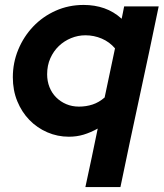

<svg xmlns="http://www.w3.org/2000/svg" viewBox="-20 -547 663 778"><path d="M259 7Q213 7 171.5 -11Q130 -29 99 -61Q68 -93 50 -137Q32 -181 32 -234Q32 -293 54 -346Q76 -399 114.5 -439.5Q153 -480 205.5 -503.5Q258 -527 319 -527Q364 -527 402.5 -513.5Q441 -500 473 -471Q475 -483 478 -495.5Q481 -508 483 -521H623Q585 -337 545.5 -155Q506 27 468 211H326Q339 151 351.5 92Q364 33 376 -26Q347 -10 319 -1.5Q291 7 259 7ZM171 -246Q171 -218 180.5 -194Q190 -170 207.5 -152.5Q225 -135 248.5 -125Q272 -115 300 -115Q329 -115 355 -123.5Q381 -132 404 -152Q415 -202 425 -251.5Q435 -301 446 -351Q424 -377 392.5 -390.5Q361 -404 326 -404Q296 -404 268 -392.5Q240 -381 218.5 -360.5Q197 -340 184 -311Q171 -282 171 -246Z"/></svg>

Font: Rosa Sans
Style: Bold Italic
Weight: 700
Italic angle: -12°
Designer: Pentagram / MCKL
Foundry: Pentagram / MCKL
Version: Version 1.005;September 16, 2019;FontCreator 11.5.0.2425 64-